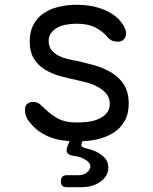

<svg xmlns="http://www.w3.org/2000/svg" viewBox="-20 -580 640 801"><path d="M259 201Q246 201 240 195Q234 189 234 176.5Q234 164 240 157.5Q246 151 259 151H306Q329 151 343 139Q357 127 357 114Q356 95 327 81Q310 73 286 70Q267 67 261 58Q255 49 261 32L270 9Q258 8 245 6Q218 3 193.5 -6Q169 -15 147 -29.5Q125 -44 106 -67Q96 -78 90 -92.5Q84 -107 84 -121Q84 -140 94.5 -147.5Q105 -155 119 -155Q129 -155 137.5 -151Q146 -147 156 -137Q186 -106 218 -87.5Q250 -69 300 -69Q320 -69 344 -71.5Q368 -74 388.5 -82.5Q409 -91 423.5 -106.5Q438 -122 438 -147Q438 -172 423.5 -189Q409 -206 388 -217.5Q367 -229 343 -235.5Q319 -242 300 -246Q266 -253 231.5 -262.5Q197 -272 168.5 -289Q140 -306 122 -334.5Q104 -363 104 -408Q104 -449 120 -478Q136 -507 162.5 -525Q189 -543 225 -551.5Q261 -560 300 -560Q366 -560 417.5 -538Q469 -516 495 -474Q501 -464 503.5 -455.5Q506 -447 506 -441Q506 -426 497 -416Q488 -406 471 -406Q462 -406 451.5 -409Q441 -412 432 -422Q407 -451 376.5 -466Q346 -481 300 -481Q276 -481 255 -477Q234 -473 218 -464Q202 -455 192.5 -441.5Q183 -428 183 -409Q183 -386 194.5 -371.5Q206 -357 223.5 -348Q241 -339 261.5 -334Q282 -329 300 -326Q337 -318 375.5 -307Q414 -296 446 -276.5Q478 -257 497.5 -226Q517 -195 517 -147Q517 -104 499 -73.5Q481 -43 451.5 -25Q422 -7 383 2Q354 8 324 9L321 17Q318 26 321 30.5Q324 35 333 37Q350 41 367 47Q395 57 413.5 75Q432 93 432 119Q432 153 400.5 177Q369 201 317 201Z"/></svg>

Font: Maple Mono Light
Style: Regular
Weight: 300
Monospace: yes
Designer: subframe7536
Version: Version 7.000